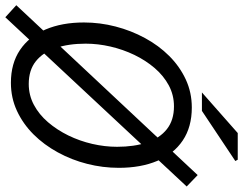

<svg xmlns="http://www.w3.org/2000/svg" viewBox="-121 -765 914 722"><g transform="rotate(90 336.0 -404.0)"><path d="M39.9 33 -5.4 -8.3 633.4 -690.3 676.3 -649ZM286.3 12Q213.7 12 163 -22.1Q112.3 -56.2 85.9 -118.2Q59.5 -180.2 59.5 -262.6Q59.5 -323 74.7 -381.5Q89.8 -440 118 -492Q146.1 -544 185.5 -583.4Q224.8 -622.8 273.8 -645.6Q322.8 -668.3 379.4 -668.3Q452.6 -668.3 503.3 -634.2Q553.9 -600.2 580 -538.5Q606.1 -476.8 606.1 -393.7Q606.1 -333.3 591.2 -274.8Q576.4 -216.3 547.9 -164.3Q519.5 -112.3 480.2 -72.9Q440.8 -33.5 391.8 -10.7Q342.8 12 286.3 12ZM290.7 -55.1Q333.1 -55.1 369.4 -74.5Q405.7 -93.9 434.6 -127.6Q463.5 -161.4 484.4 -204Q505.2 -246.7 516.1 -293.8Q527 -340.9 527 -387.3Q527 -451.4 510.8 -499.5Q494.5 -547.7 460.8 -574.4Q427 -601.2 374.9 -601.2Q332.6 -601.2 296.2 -581.8Q259.9 -562.4 231 -528.7Q202.1 -494.9 181.5 -452.3Q161 -409.6 150.1 -362.5Q139.2 -315.5 139.2 -269.1Q139.2 -204.9 155.5 -156.8Q171.7 -108.7 205.2 -81.9Q238.6 -55.1 290.7 -55.1ZM322.6 -706.3 475.3 -841H575.5L580.5 -831.9L392 -706.3Z"/></g></svg>

Font: Source Sans 3 VF
Style: Italic
Weight: 200
Italic angle: -11°
Designer: Paul D. Hunt
Foundry: Adobe Systems Incorporated
Version: Version 3.042;hotconv 1.0.118;makeotfexe 2.5.65603